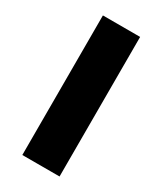

<svg xmlns="http://www.w3.org/2000/svg" viewBox="-179 -766 705 833"><g transform="rotate(30 173.5 -349.5)"><path d="M266.6 0H80.1V-699.2H266.6Z"/></g></svg>

Font: Wadik
Style: Bold
Weight: 700
Designer: Sasha Pavljenko
Version: Version 1.001;Fontself Maker 3.5.4